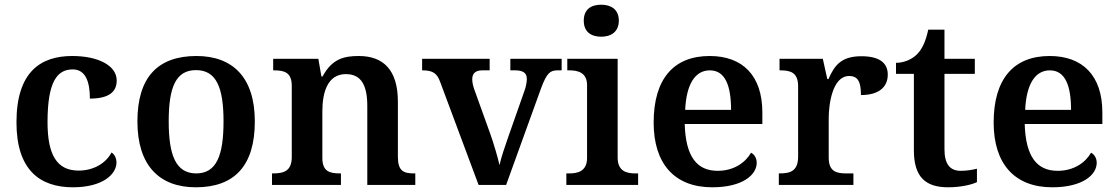

<svg xmlns="http://www.w3.org/2000/svg" viewBox="-20 -786 4750 816"><path d="M290 10C417 10 475 -46 475 -95C475 -113 468 -129 454 -138C431 -94 380 -61 314 -61C221 -61 182 -129 182 -267C182 -441 224 -491 289 -491C346 -491 362 -434 362 -367C449 -367 476 -400 476 -444C476 -507 398 -548 287 -548C153 -548 50 -481 50 -266C50 -64 149 10 290 10Z M812 10C977 10 1063 -82 1063 -270C1063 -457 969 -548 815 -548C650 -548 564 -457 564 -270C564 -82 658 10 812 10ZM814 -49C728 -49 697 -125 697 -270C697 -415 727 -488 813 -488C899 -488 930 -415 930 -270C930 -125 900 -49 814 -49Z M1136 0H1429V-49H1425C1381 -49 1350 -57 1350 -115V-313C1350 -397 1374 -471 1450 -471C1517 -471 1541 -421 1541 -335V0H1745V-49H1741C1696 -49 1671 -58 1671 -120V-354C1671 -489 1609 -548 1505 -548C1442 -548 1391 -536 1351 -461H1346L1333 -536H1141V-487H1145C1189 -487 1220 -478 1220 -421V-119C1220 -58 1185 -49 1140 -49H1136Z M1851 -437 2014 0H2131L2280 -412C2304 -476 2318 -487 2350 -487H2367V-536H2149V-487H2170C2201 -487 2219 -477 2219 -451C2219 -435 2215 -417 2209 -400L2139 -201C2127 -166 2109 -115 2103 -84C2095 -119 2079 -174 2063 -219L1995 -408C1991 -420 1987 -435 1987 -449C1987 -475 2002 -487 2030 -487H2061V-536H1774V-487C1817 -487 1837 -477 1851 -437Z M2535 -630C2576 -630 2610 -650 2610 -698C2610 -747 2576 -766 2535 -766C2493 -766 2461 -747 2461 -698C2461 -650 2493 -630 2535 -630ZM2387 0H2692V-49H2680C2645 -49 2605 -57 2605 -116V-536H2391V-487H2400C2434 -487 2475 -479 2475 -424V-115C2475 -57 2434 -49 2400 -49H2387Z M3007 10C3136 10 3196 -43 3196 -94C3196 -114 3186 -130 3172 -137C3148 -95 3099 -60 3030 -60C2942 -60 2894 -120 2890 -259H3220V-308C3220 -466 3135 -548 2996 -548C2844 -548 2758 -452 2758 -265C2758 -91 2846 10 3007 10ZM3087 -319H2892C2897 -428 2934 -487 2997 -487C3062 -487 3087 -422 3087 -319Z M3290 0H3607V-49H3576C3535 -49 3502 -57 3502 -116V-283C3502 -341 3517 -463 3589 -463C3627 -463 3639 -437 3639 -382C3714 -382 3753 -415 3753 -469C3753 -519 3717 -547 3641 -547C3557 -547 3527 -510 3501 -450H3496L3477 -536H3293V-487H3296C3340 -487 3372 -478 3372 -419V-121C3372 -58 3338 -49 3293 -49H3290Z M4010 10C4065 10 4112 -2 4132 -12V-69C4111 -64 4089 -60 4063 -60C4017 -60 3994 -89 3994 -152V-472H4123V-536H3994V-660H3925C3915 -612 3900 -579 3879 -557C3858 -535 3824 -519 3788 -519V-472H3864V-147C3864 -31 3916 10 4010 10Z M4452 10C4581 10 4641 -43 4641 -94C4641 -114 4631 -130 4617 -137C4593 -95 4544 -60 4475 -60C4387 -60 4339 -120 4335 -259H4665V-308C4665 -466 4580 -548 4441 -548C4289 -548 4203 -452 4203 -265C4203 -91 4291 10 4452 10ZM4532 -319H4337C4342 -428 4379 -487 4442 -487C4507 -487 4532 -422 4532 -319Z"/></svg>

Font: Noto Serif Yezidi SemiBold
Style: Regular
Weight: 600
Designer: Dalton Maag Ltd
Foundry: Dalton Maag Ltd
Version: Version 1.001